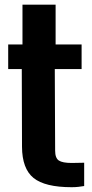

<svg xmlns="http://www.w3.org/2000/svg" viewBox="-20 -790 394 820"><path d="M286 9.5Q172 9.5 123.2 -30Q74.5 -69.5 74 -163L73 -495H15V-600H76V-770H217.5V-600H328.5V-495H214L215.5 -146.5Q215.5 -115 231.2 -104.5Q247 -94 286.5 -94Q300 -94 312.2 -94.5Q324.5 -95 339.5 -95V4.5Q327.5 6.5 314.8 8Q302 9.5 286 9.5Z"/></svg>

Font: Big Shoulders Thin ExtraBold
Style: Regular
Weight: 800
Version: Version 2.002